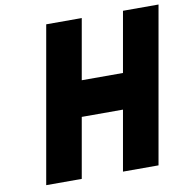

<svg xmlns="http://www.w3.org/2000/svg" viewBox="-89 -913 991 1000"><g transform="rotate(-10 407.0 -412.5)"><path d="M814.5 -825H626.5L570.2 -506H352.2L408.5 -825H220.5L75 0H263L319.1 -318H537.1L481 0H669Z"/></g></svg>

Font: Hussar Wysoki
Style: Obl
Weight: 700
Foundry: Cannot Into Space Fonts
Version: Version 0.92